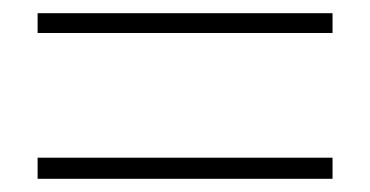

<svg xmlns="http://www.w3.org/2000/svg" viewBox="-20 -508 561 291"><path d="M37 -269V-237H484V-269ZM37 -458H484V-488H37Z"/></svg>

Font: Kinto Sans Thin
Style: Regular
Weight: 100
Designer: Authors: Ryoko NISHIZUKA  (kana & ideographs); Paul D. Hunt (Latin, Greek & Cyrillic); Wenlong ZHANG  (bopomofo); Sandol
Foundry: Adobe Systems Incorporated, ookami Inc.
Version: Version 0.001